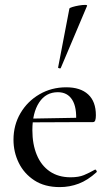

<svg xmlns="http://www.w3.org/2000/svg" viewBox="-20 -751 451 783"><path d="M224 12Q162 12 120 -15.5Q78 -43 56.5 -87Q35 -131 35 -181Q35 -241 63.5 -289.5Q92 -338 141 -366.5Q190 -395 250 -395Q308 -395 339.5 -366Q371 -337 371 -281Q371 -268 368.5 -260.5Q366 -253 359 -253H290Q294 -313 274.5 -344Q255 -375 216 -375Q167 -375 139.5 -333Q112 -291 112 -220Q112 -163 130 -119.5Q148 -76 183 -52Q218 -28 268 -28Q301 -28 322.5 -37Q344 -46 367 -59Q369 -61 372.5 -56.5Q376 -52 374 -49Q338 -16 301 -2Q264 12 224 12ZM89 -252 88 -267 312 -271V-253ZM228 -474Q227 -471 221.5 -472.5Q216 -474 217 -476L263 -716Q264 -719 275.5 -722.5Q287 -726 301.5 -728.5Q316 -731 326.5 -731Q337 -731 335 -727Z"/></svg>

Font: Cormorant Infant Light Medium
Style: Regular
Weight: 500
Version: Version 4.001